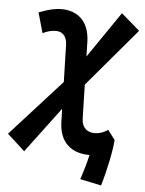

<svg xmlns="http://www.w3.org/2000/svg" viewBox="-61 -755 723 958"><g transform="rotate(5 300.5 -276.5)"><path d="M481.4 156.2C502.9 86.9 525.9 -21 529.3 -75.7L493.2 -123C470.2 -107.9 449.2 -101.1 426.3 -101.1C390.6 -101.1 362.8 -121.6 361.3 -166.5L356.9 -337.9L603.5 -628.9L510.7 -709L353 -478.5L351.1 -552.2C348.1 -657.2 287.1 -703.1 208.5 -703.1C176.3 -703.1 141.1 -694.8 95.7 -676.8L124.5 -575.2C147 -586.9 168 -592.3 191.4 -592.3C221.2 -592.3 245.6 -571.8 246.6 -526.9L251.5 -341.8L-3.4 -60.5L84.5 19.5L254.9 -208L256.8 -141.1C259.8 -36.1 324.2 9.8 409.2 9.8C409.7 9.8 410.6 9.8 411.1 9.8C402.3 48.8 388.7 95.7 375.5 133.8Z"/></g></svg>

Font: Cascadia Code SemiBold
Style: Italic
Weight: 600
Italic angle: -10°
Monospace: yes
Designer: Aaron Bell
Foundry: Saja Typeworks
Version: Version 2404.023